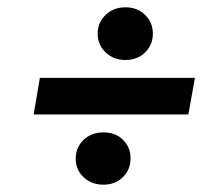

<svg xmlns="http://www.w3.org/2000/svg" viewBox="-20 -553 611 525"><path d="M72 -240 89 -340H513L495 -240ZM263 -48Q230 -48 208.5 -68.5Q187 -89 187 -119Q187 -150 208.5 -170.5Q230 -191 263 -191Q296 -191 316.5 -170.5Q337 -150 337 -120Q337 -89 316 -68.5Q295 -48 263 -48ZM323 -389Q290 -389 268.5 -410Q247 -431 247 -461Q247 -491 268.5 -512Q290 -533 323 -533Q356 -533 377 -512Q398 -491 398 -461Q398 -431 377 -410Q356 -389 323 -389Z"/></svg>

Font: DM Sans 17pt SemiBold
Style: Italic
Weight: 600
Italic angle: -10°
Version: Version 4.004;gftools[0.9.30]